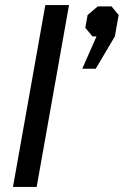

<svg xmlns="http://www.w3.org/2000/svg" viewBox="-20 -734 486 754"><path d="M158 -714H251L124 0H31ZM359 -591H343L315 -625L324 -675L364 -709H418L446 -675L431 -591L356 -464H303Z"/></svg>

Font: Chakra Petch Medium
Style: Italic
Weight: 500
Italic angle: -10°
Designer: Katatrad Aksorn Co.,Ltd.
Foundry: Cadson Demak Co.,Ltd.
Version: Version 1.000; ttfautohint (v1.6)